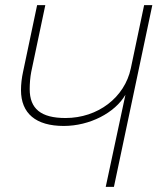

<svg xmlns="http://www.w3.org/2000/svg" viewBox="-20 -730 617 750"><path d="M393 0H425L575 -710H543L491 -463C467 -349 362 -269 236 -269C140 -269 96 -305 96 -382C96 -403 98 -429 102 -449L157 -710H125L70 -449C65 -426 62 -402 62 -378C62 -287 120 -238 229 -238C330 -238 429 -289 470 -360Z"/></svg>

Font: Geist Thin
Style: Italic
Weight: 100
Italic angle: -12°
Designer: Basement.studio, Andrés Briganti, Mateo Zaragoza
Foundry: Basement.studio, Vercel, Andrés Briganti, Guido Ferreyra, Mateo Zaragoza
Version: Version 1.500